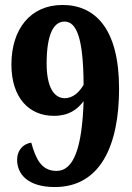

<svg xmlns="http://www.w3.org/2000/svg" viewBox="-20 -744 533 774"><path d="M201 10C385 10 460 -158 460 -387C460 -629 363 -724 232 -724C103 -724 26 -627 26 -484C26 -350 97 -277 197 -277C257 -277 291 -302 317 -336C311 -148 277 -55 208 -55C146 -55 124 -105 106 -169C65 -162 49 -130 49 -100C49 -42 92 10 201 10ZM241 -348C193 -349 168 -401 168 -488C168 -601 194 -657 240 -657C289 -657 316 -590 317 -402C298 -370 274 -349 241 -348Z"/></svg>

Font: Noto Serif Khmer Condensed ExtraBold
Style: Regular
Weight: 800
Width: 3
Designer: Danh Hong and the Monotype Design Team
Foundry: Monotype Imaging Inc.
Version: Version 2.004